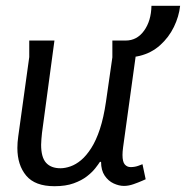

<svg xmlns="http://www.w3.org/2000/svg" viewBox="-20 -630 642 663"><path d="M168 -490 125 -171Q124 -160 123 -149.5Q122 -139 122 -130Q122 -87 139 -68Q156 -49 189 -49Q205 -49 223.5 -55.5Q242 -62 260 -77Q278 -92 295 -118.5Q312 -145 325 -184.5Q338 -224 346 -279L368 -432V-490H456L405 -121Q404 -114 403.5 -107Q403 -100 403 -95Q403 -71 411 -62Q419 -53 431 -53Q446 -53 459 -58Q472 -63 472 -63L483 -11Q483 -11 470.5 -5.5Q458 0 441 6Q424 12 408 12Q391 12 372.5 3.5Q354 -5 341.5 -23.5Q329 -42 329 -71H325Q320 -63 309 -49Q298 -35 280 -21Q262 -7 234.5 3Q207 13 168 13Q101 13 70.5 -23.5Q40 -60 40 -119Q40 -138 43 -159L81 -433V-490ZM414 -490Q453 -490 477.5 -524Q502 -558 503 -610H602Q598 -573 580.5 -537Q563 -501 533 -474Q503 -447 462 -437Q421 -427 370 -440Z"/></svg>

Font: Rosario
Style: Italic
Weight: 400
Italic angle: -8.05°
Designer: Hector Gatti
Foundry: Omnibus Type
Version: Version 1.201